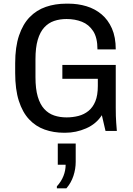

<svg xmlns="http://www.w3.org/2000/svg" viewBox="-20 -716 725 1050"><path d="M330 10Q273 10 224 -7.5Q175 -25 139 -63.5Q103 -102 83 -164.5Q63 -227 63 -317V-370Q63 -459 84 -521.5Q105 -584 142.5 -622.5Q180 -661 231 -678.5Q282 -696 342 -696H354Q406 -696 452.5 -682Q499 -668 535 -638Q571 -608 592 -560.5Q613 -513 613 -446H513Q513 -510 489.5 -546Q466 -582 428 -597Q390 -612 344 -612Q307 -612 276 -601.5Q245 -591 222 -566Q199 -541 186.5 -498.5Q174 -456 174 -392V-294Q174 -230 186.5 -187.5Q199 -145 222 -120Q245 -95 276 -84.5Q307 -74 344 -74Q378 -74 409 -82Q440 -90 464 -109.5Q488 -129 501.5 -162Q515 -195 515 -246V-285H321V-361H613V-127Q613 -77 615.5 -45Q618 -13 619 0H557L537 -86Q506 -38 451 -14Q396 10 337 10ZM291 314V303Q315 277 327 246.5Q339 216 339 185H296V69H394V169Q394 208 381.5 246Q369 284 343 314Z"/></svg>

Font: Chivo Medium
Style: Regular
Weight: 400
Version: Version 2.002